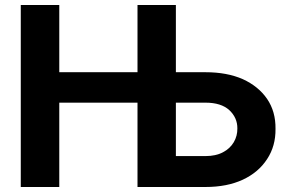

<svg xmlns="http://www.w3.org/2000/svg" viewBox="-20 -747 1161 767"><path d="M216.8 0H63V-727.1H216.8V-458.5H588.9V-336.9H216.8ZM627.4 -336.9V-458.5H800.8Q887.2 -458.5 950.2 -430.7Q1012.7 -401.9 1046.9 -352.1Q1081.5 -301.3 1080.6 -232.4Q1081.5 -163.6 1046.9 -111.3Q1012.7 -58.6 950.2 -29.3Q887.2 0 800.8 0H529.3V-727.1H682.6V-123.5H800.8Q842.3 -123.5 870.6 -138.7Q898.9 -153.3 914.1 -179.2Q928.7 -204.6 928.2 -233.9Q928.7 -276.4 896 -307.1Q863.3 -336.9 800.8 -336.9Z"/></svg>

Font: My Font
Style: Bold
Weight: 500
Designer: Rasmus Andersson
Foundry: rsms
Version: Version 0.001